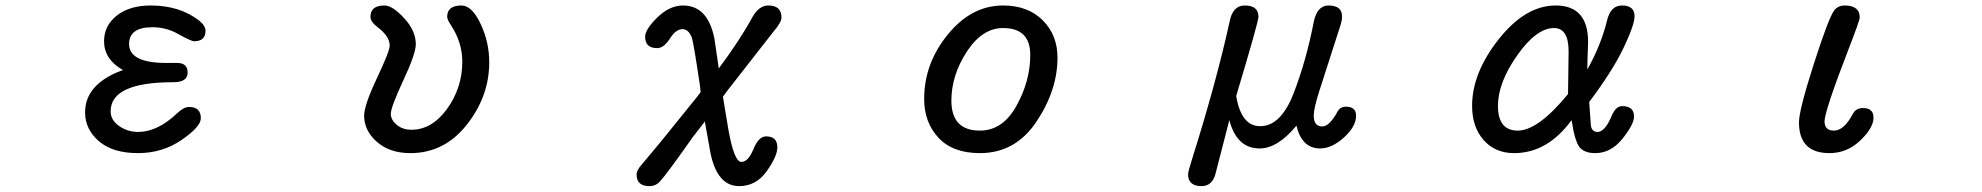

<svg xmlns="http://www.w3.org/2000/svg" viewBox="-20 -541 7040 682"><path d="M417 -292Q349.6 -330.1 349.6 -394.5Q349.6 -450.2 395 -485.8Q440.4 -521.5 515.6 -521.5Q618.2 -521.5 687.5 -467.8Q710 -449.2 710 -431.6Q710 -394.5 669.9 -394.5Q659.2 -394.5 615.2 -418.9Q572.3 -444.3 521.5 -444.3Q438.5 -444.3 438.5 -384.8Q438.5 -318.4 567.4 -317.4H609.4Q646.5 -317.4 646.5 -283.2Q646.5 -249 595.7 -249Q373 -249 373 -145.5Q373 -114.3 403.3 -93.3Q433.6 -72.3 470.7 -72.3Q539.1 -72.3 609.4 -138.7Q632.8 -161.1 651.4 -161.1Q693.4 -161.1 693.4 -121.1Q693.4 -90.8 625 -43.9Q556.6 2.9 470.7 2.9Q379.9 2.9 331.1 -39.6Q282.2 -82 282.2 -141.6Q282.2 -240.2 408.2 -289.1Z M1345.7 -521.5Q1374 -521.5 1415.5 -476.6Q1457 -431.6 1457 -383.8Q1457 -350.6 1412.6 -255.4Q1368.2 -160.2 1368.2 -136.7Q1368.2 -115.2 1389.2 -97.7Q1410.2 -80.1 1441.4 -80.1Q1514.6 -80.1 1568.4 -154.8Q1622.1 -229.5 1622.1 -321.3Q1622.1 -390.6 1582 -451.2Q1568.4 -471.7 1568.4 -481.4Q1568.4 -521.5 1619.1 -521.5Q1656.2 -521.5 1687 -456.5Q1717.8 -391.6 1717.8 -319.3Q1717.8 -199.2 1638.2 -98.1Q1558.6 2.9 1437.5 2.9Q1364.3 2.9 1318.8 -37.1Q1273.4 -77.1 1273.4 -129.9Q1273.4 -167 1318.8 -263.2Q1364.3 -359.4 1364.3 -378.9Q1364.3 -412.1 1320.3 -445.3Q1295.9 -463.9 1295.9 -481.4Q1295.9 -521.5 1345.7 -521.5Z M2533.2 -297.9Q2609.4 -400.4 2652.3 -479.5Q2675.8 -521.5 2709 -521.5Q2755.9 -521.5 2755.9 -478.5Q2755.9 -461.9 2727.5 -428.7L2563.5 -218.8L2547.9 -197.3L2567.4 -80.1Q2587.9 34.2 2613.3 34.2Q2637.7 34.2 2656.2 -11.2Q2674.8 -56.6 2701.2 -56.6Q2741.2 -56.6 2741.2 -17.6Q2741.2 13.7 2703.6 66.9Q2666 120.1 2605.5 120.1Q2528.3 120.1 2503.9 3.9L2483.4 -110.4L2481.4 -106.4L2441.4 -54.7Q2350.6 74.2 2325.2 102.5Q2309.6 120.1 2287.1 120.1Q2241.2 120.1 2241.2 79.1Q2241.2 63.5 2259.8 43Q2324.2 -32.2 2457 -198.2L2468.8 -213.9L2465.8 -240.2Q2443.4 -390.6 2437.5 -407.2Q2425.8 -437.5 2404.3 -437.5Q2380.9 -437.5 2359.4 -403.8Q2337.9 -370.1 2314.5 -370.1Q2271.5 -370.1 2271.5 -410.2Q2271.5 -436.5 2314.9 -479Q2358.4 -521.5 2406.2 -521.5Q2494.1 -521.5 2517.6 -404.3Z M3543 -521.5Q3630.9 -521.5 3683.6 -469.2Q3736.3 -417 3736.3 -335.9Q3736.3 -220.7 3661.6 -108.9Q3586.9 2.9 3460.9 2.9Q3364.3 2.9 3313.5 -51.8Q3262.7 -106.4 3262.7 -189.5Q3262.7 -315.4 3346.7 -418.5Q3430.7 -521.5 3543 -521.5ZM3543 -441.4Q3468.8 -441.4 3414.1 -357.4Q3359.4 -273.4 3359.4 -183.6Q3359.4 -77.1 3460.9 -77.1Q3542 -77.1 3590.8 -165.5Q3639.6 -253.9 3639.6 -345.7Q3639.6 -441.4 3543 -441.4Z M4371.1 -200.2Q4388.7 -92.8 4456.1 -92.8Q4529.3 -92.8 4574.2 -207.5Q4619.1 -322.3 4646.5 -462.9Q4658.2 -521.5 4699.2 -521.5Q4747.1 -521.5 4747.1 -482.4Q4747.1 -467.8 4740.2 -447.3L4666 -216.8Q4646.5 -155.3 4646.5 -130.9Q4646.5 -91.8 4676.8 -91.8Q4702.1 -91.8 4730.5 -143.6Q4740.2 -162.1 4760.7 -162.1Q4796.9 -162.1 4796.9 -129.9Q4796.9 -91.8 4753.9 -52.7Q4710.9 -13.7 4668.9 -13.7Q4604.5 -13.7 4585 -94.7Q4518.6 -13.7 4454.1 -13.7Q4373 -13.7 4346.7 -114.3L4298.8 71.3Q4288.1 120.1 4248 120.1Q4200.2 120.1 4200.2 78.1Q4200.2 68.4 4214.8 22.5Q4299.8 -247.1 4347.7 -463.9Q4358.4 -521.5 4401.4 -521.5Q4450.2 -521.5 4450.2 -481.4Q4450.2 -463.9 4371.1 -200.2Z M5625 -178.7 5630.9 -94.7Q5634.8 -72.3 5654.3 -72.3Q5680.7 -72.3 5704.1 -127.9Q5718.8 -164.1 5742.2 -164.1Q5784.2 -164.1 5784.2 -127Q5784.2 -99.6 5743.2 -48.3Q5702.1 2.9 5646.5 2.9Q5606.4 2.9 5589.8 -19.5Q5573.2 -42 5562.5 -114.3Q5476.6 2.9 5358.4 2.9Q5291 2.9 5250 -43.5Q5209 -89.8 5209 -165Q5209 -282.2 5303.7 -401.9Q5398.4 -521.5 5505.9 -521.5Q5621.1 -521.5 5621.1 -391.6L5619.1 -335L5618.2 -293.9Q5667 -380.9 5688.5 -468.8Q5701.2 -521.5 5741.2 -521.5Q5786.1 -521.5 5786.1 -483.4Q5786.1 -453.1 5747.1 -371.1Q5708 -289.1 5625 -178.7ZM5549.8 -207 5551.8 -358.4Q5551.8 -441.4 5500 -441.4Q5437.5 -441.4 5369.1 -344.2Q5300.8 -247.1 5300.8 -165Q5300.8 -77.1 5371.1 -77.1Q5443.4 -77.1 5549.8 -207Z M6597.7 -157.2Q6634.8 -157.2 6634.8 -123Q6634.8 -86.9 6587.9 -42Q6541 2.9 6478.5 2.9Q6370.1 2.9 6370.1 -106.4Q6370.1 -149.4 6422.4 -312.5Q6474.6 -475.6 6495.1 -503.9Q6508.8 -521.5 6532.2 -521.5Q6585.9 -521.5 6585.9 -478.5Q6585.9 -468.8 6545.4 -364.3Q6504.9 -259.8 6482.9 -193.8Q6460.9 -127.9 6460.9 -110.4Q6460.9 -77.1 6494.1 -77.1Q6530.3 -77.1 6561.5 -136.7Q6572.3 -157.2 6597.7 -157.2Z"/></svg>

Font: MotoyaLMaru
Style: W3 mono
Weight: 400
Version: Version 1.01